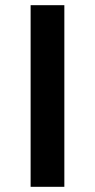

<svg xmlns="http://www.w3.org/2000/svg" viewBox="-20 -720 367 740"><path d="M98 -700H228V0H98Z"/></svg>

Font: CMG Sans SemiBold
Style: Regular
Weight: 600
Designer: Julieta Ulanovsky
Foundry: Julieta Ulanovsky
Version: Version 7.200